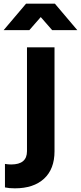

<svg xmlns="http://www.w3.org/2000/svg" viewBox="-92 -804 441 1046"><path d="M-11 222Q91 222 148 169.5Q205 117 205 20V-546H55V20Q55 92 -31 92Q-48 92 -65 89V217Q-43 222 -11 222ZM-72 -640H68L130 -711L192 -640H329L207 -784H50Z"/></svg>

Font: Plus Jakarta Sans ExtraBold
Style: Regular
Weight: 800
Designer: Gumpita Rahayu
Foundry: Tokotype
Version: Version 2.004; ttfautohint (v1.8.3)